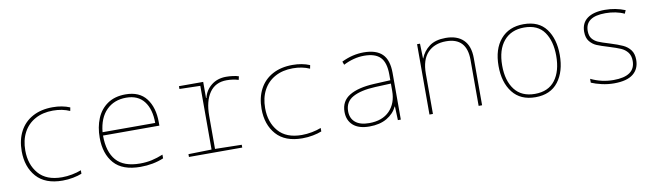

<svg xmlns="http://www.w3.org/2000/svg" viewBox="-34 -973 4868 1419"><g transform="rotate(-10 2400.0 -263.5)"><path d="M90 -256Q90 -341 123.5 -404.5Q157 -468 220.5 -502.5Q284 -537 371 -537Q443 -537 500 -513L495 -487Q439 -512 369 -512Q292 -512 235 -480.5Q178 -449 147.5 -391.5Q117 -334 117 -257Q117 -151 175.5 -83Q234 -15 351 -15Q388 -15 427 -22.5Q466 -30 496 -42V-16Q469 -5 430.5 2.5Q392 10 351 10Q221 10 155.5 -64Q90 -138 90 -256Z M675 -254Q675 -334 701.5 -398Q728 -462 782.5 -499.5Q837 -537 918 -537Q1022 -537 1073.5 -469.5Q1125 -402 1125 -291V-266H702Q702 -143 758.5 -79Q815 -15 937 -15Q984 -15 1025 -24Q1066 -33 1110 -51V-23Q1031 10 936 10Q801 10 738 -61.5Q675 -133 675 -254ZM1098 -291Q1098 -394 1052.5 -453Q1007 -512 918 -512Q828 -512 770.5 -455Q713 -398 703 -291Z M1300 -21 1474 -25V-503L1318 -507V-528H1500V-407H1503Q1516 -463 1561.5 -499.5Q1607 -536 1673 -536Q1698 -536 1724 -532.5Q1750 -529 1767 -523L1761 -497Q1720 -510 1672 -510Q1588 -510 1544 -447Q1500 -384 1500 -273V-25L1700 -21V0H1300Z M1890 -256Q1890 -341 1923.5 -404.5Q1957 -468 2020.5 -502.5Q2084 -537 2171 -537Q2243 -537 2300 -513L2295 -487Q2239 -512 2169 -512Q2092 -512 2035 -480.5Q1978 -449 1947.5 -391.5Q1917 -334 1917 -257Q1917 -151 1975.5 -83Q2034 -15 2151 -15Q2188 -15 2227 -22.5Q2266 -30 2296 -42V-16Q2269 -5 2230.5 2.5Q2192 10 2151 10Q2021 10 1955.5 -64Q1890 -138 1890 -256Z M2490 -128Q2490 -209 2555.5 -248.5Q2621 -288 2741 -294L2864 -300V-343Q2864 -433 2825.5 -472.5Q2787 -512 2704 -512Q2627 -512 2548 -472L2539 -497Q2621 -537 2705 -537Q2799 -537 2844.5 -492Q2890 -447 2890 -350V0H2868L2864 -103H2862Q2838 -52 2785 -21Q2732 10 2654 10Q2574 10 2532 -27Q2490 -64 2490 -128ZM2864 -220V-275L2746 -270Q2637 -265 2577 -232Q2517 -199 2517 -128Q2517 -75 2552.5 -45Q2588 -15 2656 -15Q2755 -15 2809.5 -71Q2864 -127 2864 -220Z M3105 -528H3127L3130 -417H3132Q3152 -469 3197.5 -503Q3243 -537 3320 -537Q3406 -537 3453 -491Q3500 -445 3500 -354V0H3474V-345Q3474 -512 3319 -512Q3232 -512 3181.5 -459.5Q3131 -407 3131 -302V0H3105Z M3670 -264Q3670 -391 3732.5 -464Q3795 -537 3905 -537Q4019 -537 4074.5 -462Q4130 -387 4130 -267Q4130 -143 4071.5 -66.5Q4013 10 3900 10Q3788 10 3729 -65.5Q3670 -141 3670 -264ZM4103 -265Q4103 -376 4055 -444Q4007 -512 3905 -512Q3807 -512 3752 -446.5Q3697 -381 3697 -263Q3697 -149 3748.5 -82Q3800 -15 3900 -15Q4001 -15 4052 -82.5Q4103 -150 4103 -265Z M4320 -25V-54Q4400 -15 4490 -15Q4653 -15 4653 -130Q4653 -170 4633.5 -194.5Q4614 -219 4584 -232Q4554 -245 4499 -262Q4439 -280 4409.5 -292.5Q4380 -305 4358.5 -331.5Q4337 -358 4337 -404Q4337 -469 4383 -503Q4429 -537 4515 -537Q4595 -537 4667 -508L4656 -483Q4628 -497 4591 -504.5Q4554 -512 4515 -512Q4364 -512 4364 -405Q4364 -368 4381 -347Q4398 -326 4424.5 -314.5Q4451 -303 4508 -286Q4569 -267 4603.5 -251Q4638 -235 4659 -207Q4680 -179 4680 -133Q4680 -65 4633 -27.5Q4586 10 4490 10Q4443 10 4397.5 -0.5Q4352 -11 4320 -25Z"/></g></svg>

Font: Noto Sans Mono UI Thin
Style: Regular
Weight: 250
Monospace: yes
Designer: Monotype Design team
Foundry: Monotype Imaging Inc.
Version: Version 1.000